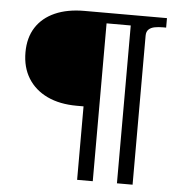

<svg xmlns="http://www.w3.org/2000/svg" viewBox="-51 -759 752 807"><g transform="rotate(5 324.5 -355.0)"><path d="M370 0V-710H273Q201 -710 149 -687Q97 -664 69 -620.5Q41 -577 41 -515Q41 -452 69.5 -406Q98 -360 150.5 -335Q203 -310 276 -310H304V0ZM503 -710H322V-666H503ZM538 0V-629Q538 -646 547.5 -655Q557 -664 572.5 -667Q588 -670 607 -670H621V-710H472V0Z"/></g></svg>

Font: Roboto Serif 120pt Expanded SemiBold
Style: Regular
Weight: 600
Width: 7
Designer: Greg Gazdowicz
Foundry: Commercial Type
Version: Version 1.008